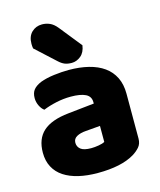

<svg xmlns="http://www.w3.org/2000/svg" viewBox="-114 -829 772 927"><g transform="rotate(-15 272.0 -365.5)"><path d="M260 -108Q277 -108 297.5 -111.5Q318 -115 328 -121V-201L256 -195Q228 -193 210 -183Q192 -173 192 -153Q192 -133 207.5 -120.5Q223 -108 260 -108ZM252 -501Q306 -501 350.5 -490Q395 -479 426.5 -456.5Q458 -434 475 -399.5Q492 -365 492 -318V-94Q492 -68 477.5 -51.5Q463 -35 443 -23Q378 16 260 16Q207 16 164.5 6Q122 -4 91.5 -24Q61 -44 44.5 -75Q28 -106 28 -147Q28 -216 69 -253Q110 -290 196 -299L327 -313V-320Q327 -349 301.5 -361.5Q276 -374 228 -374Q191 -374 154.5 -366Q118 -358 89 -346Q76 -355 67 -373.5Q58 -392 58 -412Q58 -438 70.5 -453.5Q83 -469 109 -480Q138 -491 177.5 -496Q217 -501 252 -501ZM113 -646Q112 -650 111.5 -657.5Q111 -665 111 -669Q111 -706 132 -726.5Q153 -747 184 -747Q204 -747 222.5 -739Q241 -731 258 -710L347 -599Q342 -564 321 -547Q300 -530 276 -530Q255 -530 240.5 -536Q226 -542 211 -556Z"/></g></svg>

Font: Baloo Bhai 2 ExtraBold
Style: Regular
Weight: 800
Designer: Supriya Tembe, Noopur Datye and Ek Type
Foundry: Ek Type
Version: Version 1.640;PS 1.000;hotconv 16.6.51;makeotf.lib2.5.65220;